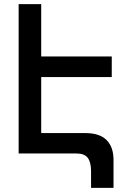

<svg xmlns="http://www.w3.org/2000/svg" viewBox="-20 -745 640 932"><path d="M422 167V85.5Q422 42.5 406 21.2Q390 0 351 0H70.5V-725H180V-471H522.5V-371H180V-99H394.5Q463.5 -99 497.2 -65.2Q531 -31.5 531 31V167Z"/></svg>

Font: JuliaMono Medium
Style: Regular
Weight: 500
Monospace: yes
Designer: cormullion
Foundry: corm
Version: Version 0.054; ttfautohint (v1.8.4)